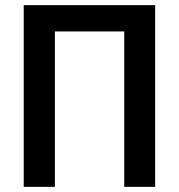

<svg xmlns="http://www.w3.org/2000/svg" viewBox="-20 -725 695 745"><path d="M72 0V-705H582V0H462V-603H193V0Z"/></svg>

Font: Nunito Sans 10pt Condensed
Style: Bold
Weight: 700
Width: 3
Designer: Vernon Adams
Foundry: Vernon Adams
Version: Version 3.101;gftools[0.9.27]